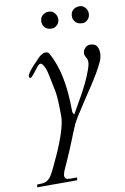

<svg xmlns="http://www.w3.org/2000/svg" viewBox="-103 -723 708 1085"><g transform="rotate(-10 251.0 -181.0)"><path d="M181.6 87.9Q223.1 -15.6 223.1 -68.8Q223.1 -169.9 215.8 -210Q193.4 -329.6 185.3 -347.9Q177.2 -366.2 171.4 -373.8Q165.5 -381.3 157.7 -382.3Q148.4 -380.9 130.9 -357.4Q97.2 -312.5 90.8 -312.5Q87.9 -312.5 85 -314.9Q82 -317.4 82 -324.2Q82 -331.1 92.3 -345.7Q102.5 -360.4 116 -375.2Q129.4 -390.1 142.1 -402.6Q154.8 -415 157.7 -418.7Q160.6 -422.4 164.8 -425.5Q168.9 -428.7 174.3 -431.6Q187 -439.5 195.3 -439.5Q212.9 -439.5 217.8 -430.2Q288.6 -308.6 288.6 -90.8Q288.6 -73.2 297.9 -66.9L335.9 -133.8Q393.1 -231 418 -303.2Q427.2 -330.1 427.2 -343Q427.2 -356 424.8 -362.1Q422.4 -368.2 418.9 -373Q411.1 -386.2 411.1 -394.3Q411.1 -402.3 414.1 -410.4Q417 -418.5 422.9 -424.8Q435.5 -439.5 451.9 -439.5Q468.3 -439.5 477.5 -434.8Q486.8 -430.2 492.2 -421.9Q502 -406.7 502 -382.8Q502 -358.9 490 -332.5Q478 -306.2 459.2 -274.2Q440.4 -242.2 417 -206.8Q393.6 -171.4 370.6 -136.7Q312.5 -48.8 295.4 -16.1Q278.3 22.5 257.3 75.9Q236.3 129.4 206.1 196.3L187.5 237.3Q186.5 239.3 185.5 242.7Q184.6 246.1 183.6 250Q180.7 257.8 180.7 265.4Q180.7 272.9 184.1 278.3Q190.4 287.6 217.8 287.1Q222.2 286.6 230.2 286.6Q238.3 286.6 252 287.1L248.5 302.7H19.5L22.9 287.1Q57.6 287.1 70.1 282.2Q82.5 277.3 94.7 265.1Q106.9 252.9 130.1 203.4Q153.3 153.8 163.1 131.8Q172.9 109.9 181.6 87.9ZM394.5 -580.1Q380.4 -594.2 380.4 -614.3Q380.4 -647 410.2 -659.7Q418.9 -663.6 434.6 -663.6Q450.2 -663.6 463.9 -649.2Q477.5 -634.8 477.5 -614.3Q477.5 -593.8 463.9 -580.1Q450.2 -566.4 434.6 -566.4Q418.9 -566.4 409.9 -570.1Q400.9 -573.7 394.5 -580.1ZM218.8 -580.1Q205.1 -594.2 205.1 -614.3Q205.1 -646.5 234.4 -659.7Q243.2 -663.6 253.4 -663.6Q273.9 -663.6 284.2 -653.3Q302.2 -635.3 302.2 -614.5Q302.2 -593.8 288.3 -580.1Q274.4 -566.4 258.8 -566.4Q243.2 -566.4 234.4 -570.1Q225.6 -573.7 218.8 -580.1Z"/></g></svg>

Font: Cardo-Italic
Style: Italic
Weight: 400
Italic angle: -12°
Designer: David J. Perry
Foundry: David J. Perry
Version: Version 0.991